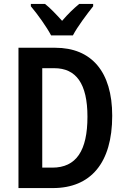

<svg xmlns="http://www.w3.org/2000/svg" viewBox="-20 -957 640 977"><path d="M240 -777H351C374 -821 423 -886 454 -925V-937H383C352 -911 328 -888 296 -851C265 -885 236 -916 209 -937H137V-925C171 -885 218 -819 240 -777ZM551 -368C551 -593 445 -714 261 -714H74V0H249C441 0 551 -127 551 -368ZM425 -363C425 -190 368 -104 246 -104H195V-610H256C367 -610 425 -532 425 -363Z"/></svg>

Font: Noto Sans Ethiopic Cond SemBd
Style: Regular
Weight: 600
Width: 3
Designer: Monotype Design Team
Foundry: Monotype Imaging Inc.
Version: Version 2.102